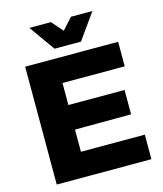

<svg xmlns="http://www.w3.org/2000/svg" viewBox="-131 -1006 937 1103"><g transform="rotate(-15 337.5 -455.0)"><path d="M68 -701H621V-555H251V-424H585V-279L251 -278V-146H631V0H68ZM396 -910H524L415 -757H258L149 -910H277L336 -843Z"/></g></svg>

Font: Gontserrat
Style: Bold
Weight: 700
Designer: Julieta Ulanovsky
Foundry: Julieta Ulanovsky
Version: Version 6.001